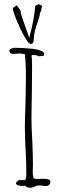

<svg xmlns="http://www.w3.org/2000/svg" viewBox="-20 -884 277 904"><path d="M99 -10Q94 -10 91 -9H83Q61 -9 55 -19Q55 -26 63 -31L68 -36H97L101 -40L103 -49L104 -61Q104 -122 101 -170L99 -207L97 -280Q97 -319 100 -397L102 -513Q102 -589 97 -629Q88 -632 67 -632L56 -631Q50 -630 43 -630Q24 -630 24 -647Q24 -651 33 -655Q42 -659 48 -659Q86 -659 124 -655Q147 -654 170 -646Q188 -640 188 -629Q188 -627 185 -621L162 -619Q155 -625 133 -625L128 -622Q131 -613 131 -569Q131 -503 130 -450L128 -331Q128 -286 132 -222Q135 -149 135 -112V-99Q134 -92 134 -81Q134 -58 137 -53L136 -51Q136 -41 158 -41Q167 -41 173 -42H188Q217 -42 217 -28Q217 -19 211 -13.5Q205 -8 195 -8Q186 -8 179 -10Q171 -11 162 -11Q156 -11 144 -6Q132 0 126 0Q103 0 99 -10ZM40 -846 59 -859 76 -836Q76 -828 84 -802Q94 -774 103.5 -746Q113 -718 118 -706Q141 -793 146 -856L160 -864Q178 -861 178 -852Q178 -851 174 -841L175 -836L167 -821L168 -815L157 -779Q139 -731 139 -698Q139 -677 124 -677Q115 -677 95 -712Q75 -747 58 -789Q41 -831 40 -846Z"/></svg>

Font: Amatic SC
Style: Regular
Weight: 400
Designer: Multiple Designers
Foundry: Vernon Adams
Version: Version 2.505